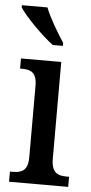

<svg xmlns="http://www.w3.org/2000/svg" viewBox="-55 -799 396 831"><g transform="rotate(5 143.5 -383.0)"><path d="M154 -606H198V-619C173 -657 134 -721 117 -766H6V-756C28 -721 105 -642 154 -606ZM17 0H274V-44H263C224 -44 197 -55 197 -117V-536H22V-492H31C69 -492 95 -481 95 -423V-113C95 -54 67 -44 28 -44H17Z"/></g></svg>

Font: Noto Serif Ethiopic Condensed Medium
Style: Regular
Weight: 500
Width: 3
Designer: Monotype Design Team
Foundry: Monotype Imaging Inc.
Version: Version 2.102